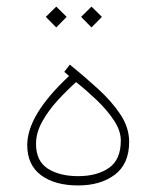

<svg xmlns="http://www.w3.org/2000/svg" viewBox="-20 -567 477 585"><path d="M190.4 -335.4 175.8 -348.1 192.9 -370.1Q237.3 -334 278.8 -296.1Q320.3 -258.3 346.9 -218.3Q373.5 -178.2 373.5 -134.8Q373.5 -67.9 330.1 -34.9Q286.6 -2 218.3 -2Q147 -2 105 -33.2Q63 -64.5 63 -125Q63 -216.8 190.4 -335.4ZM348.1 -138.7Q348.1 -168.9 327.1 -200.4Q306.2 -231.9 274.7 -262Q243.2 -292 211.9 -316.9Q184.6 -292.5 156.2 -261.7Q127.9 -231 108.9 -197Q89.8 -163.1 89.8 -128.4Q89.8 -76.2 125.7 -53.2Q161.6 -30.3 217.8 -30.3Q275.9 -30.3 312 -55.4Q348.1 -80.6 348.1 -138.7ZM258.8 -546.9 290.5 -515.6 258.8 -483.4 227.1 -515.6ZM151.4 -546.9 183.1 -515.6 151.4 -483.4 119.6 -515.6Z"/></svg>

Font: Vazirmatn UI NL Thin
Style: Regular
Weight: 100
Designer: Saber Rastikerdar
Foundry: Saber Rastikerdar
Version: Version 33.003